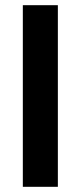

<svg xmlns="http://www.w3.org/2000/svg" viewBox="-20 -720 312 740"><path d="M68 0V-700H203V0Z"/></svg>

Font: DM Sans 16pt
Style: Bold
Weight: 700
Version: Version 4.004;gftools[0.9.30]